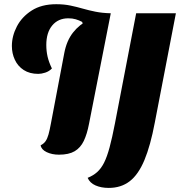

<svg xmlns="http://www.w3.org/2000/svg" viewBox="-20 -724 868 926"><path d="M264.3 22Q230.7 22 205 9.7Q179.3 -2.7 176 -23.3Q191 -30.7 199.7 -43Q208.3 -55.3 214 -75.8Q219.7 -96.3 225.7 -129.3L290 -468Q301.3 -527.7 332 -566.8Q362.7 -606 408.8 -628.3Q455 -650.7 514.3 -660L409.3 -126.7Q400 -77.7 384.2 -44.5Q368.3 -11.3 340.2 5.3Q312 22 264.3 22ZM164.7 -367.7Q123 -367.7 94.5 -386.2Q66 -404.7 51.7 -435.5Q37.3 -466.3 37.3 -502.3Q37.3 -550 61.3 -596.3Q85.3 -642.7 132.8 -673.2Q180.3 -703.7 251.3 -703.7Q288.7 -703.7 319.7 -697.2Q350.7 -690.7 379.7 -682.3Q408.7 -674 441 -667.5Q473.3 -661 514 -660L378.7 -610.3L376.3 -618.3Q361.3 -626.3 345.3 -631Q329.3 -635.7 309.3 -635.7Q260.7 -635.7 232 -601.3Q203.3 -567 203.3 -507Q203.3 -478.3 209.2 -452Q215 -425.7 230.3 -393.7Q216.7 -379.7 198.2 -373.7Q179.7 -367.7 164.7 -367.7ZM504.3 182.3Q468 182.3 440.7 170.3Q413.3 158.3 402.7 133.7Q429.3 123 448.3 106.2Q467.3 89.3 481.7 61.2Q496 33 508.5 -13.2Q521 -59.3 534.3 -128.3L636.7 -660H828.3L726.7 -133.3Q705.7 -21.7 676.5 48.2Q647.3 118 605.5 150.2Q563.7 182.3 504.3 182.3Z"/></svg>

Font: Sansita Swashed Light
Style: Regular
Weight: 300
Designer: Pablo Cosgaya
Foundry: Omnibus-Type
Version: Version 1.003